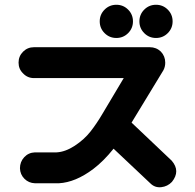

<svg xmlns="http://www.w3.org/2000/svg" viewBox="-20 -778 827 813"><path d="M58.6 -512.7Q58.6 -540 77.6 -559.1Q96.7 -578.1 124 -578.1H614.3Q641.6 -578.1 661.1 -559.6Q679.7 -540 679.7 -512.7Q679.7 -495.1 671.9 -480.5L537.1 -258.8L707 -97.7Q745.1 -53.7 708 -7.8Q689.5 11.7 662.6 14.6Q635.7 17.6 616.2 -2L460.9 -148.4Q418.9 -95.7 375 -62.5Q299.8 -5.9 229.5 -2H127.9Q101.6 -2.9 83.5 -21Q65.4 -39.1 64.5 -65.4Q64.5 -92.8 82.5 -112.3Q100.6 -131.8 127.9 -132.8H219.7Q256.8 -134.8 296.9 -161.1Q336.9 -187.5 363.3 -221.2Q389.6 -254.9 413.1 -294.9L503.9 -447.3H124Q96.7 -447.3 78.1 -466.8Q58.6 -485.4 58.6 -512.7ZM402.3 -687.5Q402.3 -716.8 422.9 -737.3Q443.4 -757.8 472.7 -757.8Q502 -757.8 522.5 -737.3Q543 -716.8 543 -687.5Q543 -658.2 522.5 -637.7Q502 -617.2 472.7 -617.2Q443.4 -617.2 422.9 -637.7Q402.3 -658.2 402.3 -687.5ZM570.3 -687.5Q570.3 -716.8 590.8 -737.3Q611.3 -757.8 640.6 -757.8Q669.9 -757.8 690.4 -737.3Q710.9 -716.8 710.9 -687.5Q710.9 -658.2 690.4 -637.7Q669.9 -617.2 640.6 -617.2Q611.3 -617.2 590.8 -637.7Q570.3 -658.2 570.3 -687.5Z"/></svg>

Font: Nico Moji
Style: Regular
Weight: 400
Version: Version 1.02